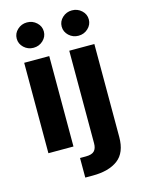

<svg xmlns="http://www.w3.org/2000/svg" viewBox="-140 -848 823 1119"><g transform="rotate(-15 272.0 -288.0)"><path d="M60.4 0V-545.5H211.6V0ZM136.4 -615.8Q103 -615.8 78.8 -638.3Q54.7 -660.9 54.7 -692.5Q54.7 -724.1 78.8 -746.4Q103 -768.8 136.4 -768.8Q170.1 -768.8 194.2 -746.4Q218.4 -724.1 218.4 -692.5Q218.4 -660.9 194.2 -638.3Q170.1 -615.8 136.4 -615.8ZM332.4 -545.5H483.7V15.3Q483.7 110.1 428.6 151.5Q373.6 192.8 277 192.8H231.2V74.6H266.3Q302.9 74.6 317.6 59.1Q332.4 43.7 332.4 12.8ZM407.7 -615.8Q374.3 -615.8 350.1 -638.3Q326 -660.9 326 -692.5Q326 -724.1 350.1 -746.4Q374.3 -768.8 407.7 -768.8Q441.4 -768.8 465.6 -746.4Q489.7 -724.1 489.7 -692.5Q489.7 -660.9 465.6 -638.3Q441.4 -615.8 407.7 -615.8Z"/></g></svg>

Font: Inter Zeller
Style: Bold
Weight: 700
Designer: Rasmus Andersson; Joe Bland
Foundry: zeller
Version: Version 3.015;git-dec3a8cb1